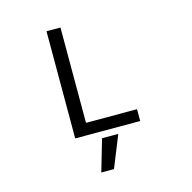

<svg xmlns="http://www.w3.org/2000/svg" viewBox="-136 -869 1273 1271"><g transform="rotate(-15 500.0 -233.5)"><path d="M577.1 46.9 489.3 264.6H402.3L465.8 46.9ZM389.6 -732.4V-79.1H739.3V2H293.9V-732.4Z"/></g></svg>

Font: Gen Shin Gothic Monospace Regular
Style: Regular
Weight: 400
Designer: [Source Han Sans]
Ryoko NISHIZUKA  (kana & ideographs); Paul D. Hunt (Latin, Greek & Cyrillic); Wenlong ZHANG  (bopomofo
Version: Version 1.002.20150607